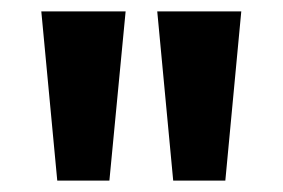

<svg xmlns="http://www.w3.org/2000/svg" viewBox="-20 -746 496 337"><path d="M284 -429 256 -726H403.5L375.5 -429ZM80.5 -429 52.5 -726H200.5L172 -429Z"/></svg>

Font: Outfit Thin
Style: Regular
Weight: 100
Designer: Rodrigo Fuenzalida
Foundry: fragTYPE
Version: Version 1.100;gftools[0.9.27]